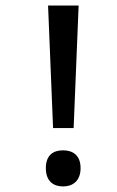

<svg xmlns="http://www.w3.org/2000/svg" viewBox="-20 -684 421 691"><path d="M171 -223H245L263 -664H153ZM207 -13C241 -13 270 -32 270 -79C270 -126 241 -143 207 -143C172 -143 145 -126 145 -79C145 -32 172 -13 207 -13Z"/></svg>

Font: Noto Sans Gunjala Gondi Medium
Style: Regular
Weight: 500
Designer: Ek Type
Foundry: Ek Type
Version: Version 1.004